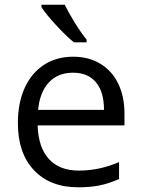

<svg xmlns="http://www.w3.org/2000/svg" viewBox="-20 -786 601 816"><path d="M255 -766H156V-756Q175 -726 218.5 -679Q262 -632 294 -606H348V-618Q326 -644 298.5 -688.5Q271 -733 255 -766ZM486 -25V-97Q402 -61 315 -61Q233 -61 188 -110Q143 -159 140 -253H509V-304Q509 -376 482.5 -430.5Q456 -485 406.5 -515Q357 -545 291 -545Q220 -545 167 -510.5Q114 -476 85 -412.5Q56 -349 56 -263Q56 -135 124.5 -62.5Q193 10 312 10Q365 10 403.5 2Q442 -6 486 -25ZM422 -319H142Q149 -394 187.5 -435.5Q226 -477 290 -477Q354 -477 388 -436Q422 -395 422 -319Z"/></svg>

Font: OpenSansMMV
Style: Regular
Weight: 400
Designer: Steve Matteson
Foundry: Ascender Corporation
Version: Version 4.000